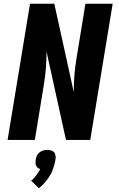

<svg xmlns="http://www.w3.org/2000/svg" viewBox="-20 -755 640 1036"><path d="M21 0 142 -735H273L378 -258Q378 -303 381.5 -349Q385 -395 393 -441L441 -735H588L467 0H336L231 -477Q231 -432 227.5 -386Q224 -340 216 -294L168 0ZM190 261 148 220Q153 216 157 212.5Q161 209 164.5 205Q168 201 171.5 196.5Q175 192 178 187.5Q181 183 185 177Q189 171 191 168L192 166L197 157Q193 156 190 154.5Q187 153 184.5 151Q182 149 180 146.5Q178 144 176 140.5Q174 137 173 134Q172 131 172 127.5Q172 124 172 119Q172 114 172 112L173 107Q174 102 175 97Q176 92 178 87.5Q180 83 183 78.5Q186 74 190 70Q194 66 198.5 63.5Q203 61 207.5 59Q212 57 218.5 55.5Q225 54 228 54H235Q239 54 243 54.5Q247 55 250 55.5Q253 56 257 57Q261 58 264 60Q267 62 270 64.5Q273 67 275 70Q277 73 277.5 76.5Q278 80 279 83.5Q280 87 280.5 92Q281 97 280 99L279 107Q278 115 276 122.5Q274 130 272 138Q270 146 267 153.5Q264 161 261.5 168.5Q259 176 254.5 183.5Q250 191 245.5 198Q241 205 236.5 211.5Q232 218 226 224.5Q220 231 213 239.5Q206 248 203 250L199 253Z"/></svg>

Font: Iosevka Aile Heavy
Style: Italic
Weight: 900
Italic angle: -9°
Designer: Belleve Invis
Foundry: Belleve Invis
Version: Version 31.1.0; ttfautohint (v1.8.4)